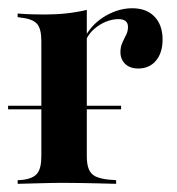

<svg xmlns="http://www.w3.org/2000/svg" viewBox="-23 -450 433 470"><path d="M133.9 -2.4Q107.3 -2.4 81.5 -1.6Q55.6 -0.8 20.2 0V-8.9L32.3 -9.7Q58.1 -12.9 68.1 -25.4Q78.2 -37.9 78.2 -67.7V-208.1H189.5V-67.7Q189.5 -47.6 194.4 -35.9Q199.2 -24.2 210.1 -18.5Q221 -12.9 241.1 -10.5L261.3 -8.9V0Q235.5 -0.8 214.1 -1.2Q192.7 -1.6 173.8 -2Q154.8 -2.4 133.9 -2.4ZM78.2 -208.1V-349.2Q78.2 -379 68.1 -391.1Q58.1 -403.2 30.6 -406.5L20.2 -408.1V-416.9Q41.1 -415.3 56.5 -414.9Q71.8 -414.5 86.3 -414.5Q114.5 -414.5 140.3 -417.3Q166.1 -420.2 189.5 -425.8V-416.9V-208.1ZM315.3 -282.3Q295.2 -282.3 283.5 -293.5Q271.8 -304.8 271.8 -322.6Q271.8 -334.7 276.2 -344.8Q280.6 -354.8 285.5 -364.1Q290.3 -373.4 290.3 -383.9Q290.3 -403.2 266.9 -403.2Q252.4 -403.2 237.1 -397.2Q221.8 -391.1 208.9 -380.2Q196 -369.4 188.7 -354.8L187.9 -364.5Q205.6 -394.4 237.1 -412.1Q268.5 -429.8 300.8 -429.8Q335.5 -429.8 355.2 -409.3Q375 -388.7 375 -353.2Q375 -321 358.9 -301.6Q342.7 -282.3 315.3 -282.3ZM-3.2 -182.3V-191.1H273.4V-182.3Z"/></svg>

Font: Playfair 144pt SemiCondensed
Style: Bold
Weight: 700
Width: 4
Designer: Claus Eggers Sørensen
Foundry: Claus Eggers Sørensen
Version: Version 2.203